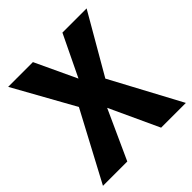

<svg xmlns="http://www.w3.org/2000/svg" viewBox="-185 -832 971 971"><g transform="rotate(-45 300.0 -346.5)"><path d="M196 -693 300 -471 407 -693H580L396 -375L597 0H420L298 -264L178 0H4L200 -368L19 -693Z"/></g></svg>

Font: Fira Mono
Style: Bold
Weight: 700
Monospace: yes
Designer: Carrois Corporate & Edenspiekermann AG
Foundry: Carrois Corporate GbR & Edenspiekermann AG
Version: Version 3.206